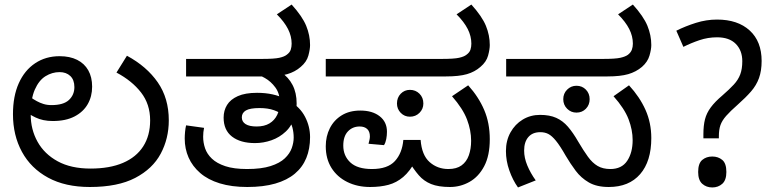

<svg xmlns="http://www.w3.org/2000/svg" viewBox="-20 -810 3440 844"><path d="M375 12Q267 12 191.5 -29Q116 -70 76.5 -142.5Q37 -215 37 -308Q37 -387 62.5 -444Q88 -501 134.5 -532Q181 -563 242 -563Q287 -563 319 -547Q351 -531 368 -501Q385 -471 385 -429Q385 -386 365.5 -352Q346 -318 307.5 -298Q269 -278 212 -278Q190 -278 171 -282Q152 -286 136.5 -293.5Q121 -301 108 -309L118 -380Q128 -373 141.5 -365.5Q155 -358 171 -353Q187 -348 206 -348Q259 -348 283 -370.5Q307 -393 307 -427Q307 -459 289 -476Q271 -493 242 -493Q209 -493 180 -475Q151 -457 133 -416Q115 -375 115 -306Q115 -241 145 -187Q175 -133 233.5 -101Q292 -69 378 -69Q462 -69 520.5 -94Q579 -119 609.5 -166.5Q640 -214 640 -281Q640 -352 600 -403.5Q560 -455 492 -491L538 -565Q625 -518 673.5 -448Q722 -378 722 -281Q722 -201 686.5 -134.5Q651 -68 574.5 -28Q498 12 375 12Z M1067 12Q998 12 946 -4Q894 -20 860 -49.5Q826 -79 809 -117.5Q792 -156 792 -201Q792 -215 793.5 -230.5Q795 -246 798 -259L877 -248Q875 -238 874 -229Q873 -220 873 -209Q873 -183 881.5 -158Q890 -133 911.5 -112.5Q933 -92 970.5 -79.5Q1008 -67 1066 -67Q1129 -67 1169.5 -80Q1210 -93 1232 -114Q1254 -135 1262.5 -159Q1271 -183 1271 -205Q1271 -228 1265.5 -249Q1260 -270 1246 -287Q1242 -291 1238 -293.5Q1234 -296 1230 -300Q1211 -316 1184.5 -325.5Q1158 -335 1121 -335Q1079 -335 1061 -324.5Q1043 -314 1043 -294Q1043 -275 1059.5 -264.5Q1076 -254 1108 -254Q1142 -254 1164.5 -267.5Q1187 -281 1198.5 -305Q1210 -329 1210 -360Q1210 -399 1190.5 -425.5Q1171 -452 1144.5 -467Q1118 -482 1097 -486L1216 -492Q1248 -471 1266 -436.5Q1284 -402 1284 -355Q1284 -347 1283.5 -340Q1283 -333 1282 -328L1276 -300Q1264 -258 1236.5 -232Q1209 -206 1173.5 -193.5Q1138 -181 1101 -181Q1037 -181 1000 -209.5Q963 -238 963 -293Q963 -324 978 -348.5Q993 -373 1025.5 -387.5Q1058 -402 1110 -402Q1147 -402 1178.5 -395Q1210 -388 1235 -375Q1238 -374 1241 -372.5Q1244 -371 1247 -369.5Q1250 -368 1253 -366Q1299 -339 1321 -296.5Q1343 -254 1343 -207Q1343 -156 1326.5 -115.5Q1310 -75 1276 -46.5Q1242 -18 1190 -3Q1138 12 1067 12ZM798 -474V-551H1132Q1186 -551 1208 -556Q1230 -561 1240 -569Q1254 -579 1258 -591.5Q1262 -604 1262 -618Q1262 -651 1246 -682.5Q1230 -714 1197 -747L1262 -790Q1309 -738 1326 -696.5Q1343 -655 1343 -612Q1343 -593 1335.5 -565.5Q1328 -538 1302 -516Q1277 -494 1242.5 -484Q1208 -474 1150 -474Z M1607 12Q1551 12 1506.5 -10Q1462 -32 1437 -72Q1412 -112 1412 -167Q1412 -211 1430 -246.5Q1448 -282 1482 -303Q1516 -324 1564 -324Q1617 -324 1649 -299Q1681 -274 1681 -231Q1681 -215 1678 -199Q1675 -183 1668 -172L1600 -178Q1602 -186 1604 -194.5Q1606 -203 1606 -210Q1606 -232 1594 -243Q1582 -254 1561 -254Q1530 -254 1509.5 -232.5Q1489 -211 1489 -170Q1489 -125 1520 -96Q1551 -67 1615 -67Q1684 -67 1716 -102Q1748 -137 1753 -195H1829Q1834 -128 1868.5 -97.5Q1903 -67 1951 -67Q1987 -67 2009 -83Q2031 -99 2041 -127.5Q2051 -156 2051 -191Q2051 -237 2033 -284.5Q2015 -332 1967 -387L2038 -435Q2084 -384 2108.5 -326.5Q2133 -269 2133 -198Q2133 -126 2108.5 -79.5Q2084 -33 2044 -10.5Q2004 12 1958 12Q1907 12 1875 -1Q1843 -14 1821 -39.5Q1799 -65 1777 -101L1808 -105Q1782 -57 1752.5 -32Q1723 -7 1687.5 2.5Q1652 12 1607 12ZM1782 -297Q1758 -297 1741.5 -314Q1725 -331 1725 -355Q1725 -381 1741.5 -398Q1758 -415 1782 -415Q1807 -415 1824 -398Q1841 -381 1841 -355Q1841 -331 1824 -314Q1807 -297 1782 -297ZM1412 -474V-551H1922Q1976 -551 1998 -556Q2020 -561 2030 -569Q2044 -579 2048 -591.5Q2052 -604 2052 -618Q2052 -651 2036 -682.5Q2020 -714 1987 -747L2052 -790Q2099 -738 2116 -696.5Q2133 -655 2133 -612Q2133 -593 2125.5 -565.5Q2118 -538 2092 -516Q2067 -494 2032.5 -484Q1998 -474 1940 -474Z M2656 12Q2603 12 2568.5 -8Q2534 -28 2510.5 -59.5Q2487 -91 2467 -125Q2442 -169 2424 -191Q2406 -213 2390.5 -221Q2375 -229 2355 -229Q2321 -229 2302.5 -207.5Q2284 -186 2284 -148Q2284 -116 2298 -82.5Q2312 -49 2335 -17L2257 14Q2234 -18 2219 -60.5Q2204 -103 2204 -146Q2204 -192 2224 -228Q2244 -264 2278 -284.5Q2312 -305 2354 -305Q2396 -305 2425 -292Q2454 -279 2476.5 -253Q2499 -227 2522 -187Q2545 -148 2564.5 -121Q2584 -94 2607 -80.5Q2630 -67 2663 -67Q2713 -67 2737 -103Q2761 -139 2761 -194Q2761 -239 2743 -286Q2725 -333 2677 -387L2745 -435Q2792 -384 2817.5 -327Q2843 -270 2843 -203Q2843 -101 2794 -44.5Q2745 12 2656 12ZM2514 -315Q2490 -315 2473 -332Q2456 -349 2456 -374Q2456 -399 2473 -416Q2490 -433 2514 -433Q2539 -433 2555.5 -416Q2572 -399 2572 -374Q2572 -349 2555.5 -332Q2539 -315 2514 -315ZM2205 -474V-551H2631Q2685 -551 2707 -556Q2729 -561 2740 -569Q2753 -579 2757.5 -591.5Q2762 -604 2762 -618Q2762 -651 2746 -682.5Q2730 -714 2697 -747L2762 -790Q2809 -738 2826 -696.5Q2843 -655 2843 -612Q2843 -593 2835 -565.5Q2827 -538 2802 -516Q2776 -494 2741.5 -484Q2707 -474 2650 -474Z M3072 -202V-220Q3072 -258 3079 -285.5Q3086 -313 3104.5 -338Q3123 -363 3155 -390Q3186 -417 3205.5 -438Q3225 -459 3234 -483Q3243 -507 3243 -541Q3243 -588 3214.5 -617Q3186 -646 3132 -646Q3092 -646 3055 -633.5Q3018 -621 2984 -604L2953 -675Q2993 -695 3039 -709.5Q3085 -724 3132 -724Q3223 -724 3275.5 -676Q3328 -628 3328 -542Q3328 -499 3316.5 -467Q3305 -435 3281.5 -408Q3258 -381 3223 -350Q3190 -321 3172 -300.5Q3154 -280 3147 -260Q3140 -240 3140 -211V-202ZM3111 14Q3085 14 3067 -2Q3049 -18 3049 -54Q3049 -92 3067 -107Q3085 -122 3111 -122Q3137 -122 3155 -107Q3173 -92 3173 -54Q3173 -18 3155 -2Q3137 14 3111 14Z"/></svg>

Font: hexlkannada05
Style: Book
Weight: 400
Designer: Jelle Bosma - Monotype Design Team
Foundry: Monotype Imaging Inc.
Version: Version 2.003